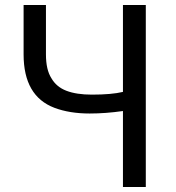

<svg xmlns="http://www.w3.org/2000/svg" viewBox="-20 -753 708 773"><path d="M341 -296Q260 -296 199 -319Q75 -366 75 -534V-733H165V-534Q165 -472 187 -438Q207 -403 247.5 -387.5Q288 -372 350 -372Q429 -372 475 -383V-733H567V0H475V-306Q405 -296 341 -296Z"/></svg>

Font: Merged Yaku Han JP
Style: Regular
Weight: 400
Designer: Ryoko NISHIZUKA 西塚涼子 (kana, bopomofo & ideographs); Paul D. Hunt (Latin, Greek & Cyrillic); Sandoll Communications 산돌커뮤니
Foundry: Adobe
Version: Version 2.004